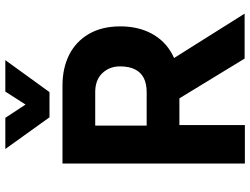

<svg xmlns="http://www.w3.org/2000/svg" viewBox="-132 -830 962 739"><g transform="rotate(-90 349.5 -460.0)"><path d="M90 1V-701H390Q457 -701 508 -675.5Q559 -650 588.5 -600Q618 -550 618 -478Q618 -410 590.5 -358.5Q563 -307 511.5 -279Q460 -251 388 -251H238V1ZM494 0 330 -269 489 -283 667 0ZM236 -377H365Q397 -377 419 -388Q441 -399 452.5 -422Q464 -445 464 -480Q464 -520 438 -547.5Q412 -575 365 -575H236ZM268 -751 146 -921H266L352 -790H283L367 -921H488L365 -751Z"/></g></svg>

Font: Inclusive Sans
Style: Bold
Weight: 700
Designer: Olivia King
Foundry: Olivia King
Version: Version 2.004